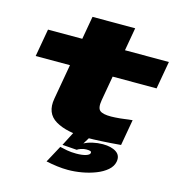

<svg xmlns="http://www.w3.org/2000/svg" viewBox="-136 -855 1130 1212"><g transform="rotate(15 429.0 -249.0)"><path d="M481 10Q348 10 274.8 -33.5Q201.5 -77 219 -175L259.5 -405H35.5L67.5 -586H291.5L318 -736.5H597L570.5 -586H857.5L825.5 -405H538.5L510 -243Q501 -190.5 520.8 -174.5Q540.5 -158.5 594 -159Q641 -159.5 731.5 -172L701.5 -2Q561 10 481 10ZM417 237Q383.5 237 347.5 232.5Q311.5 228 274 220L334 109Q353.5 114 380.8 119Q408 124 441 124Q479.5 124 503.8 116.5Q528 109 530 97Q531.5 88 523.8 85Q516 82 497 82Q480 82 462.5 88.2Q445 94.5 439 100L344 93L392 0H500L469 50.5Q491 38 524 30.5Q557 23 590 23Q645.5 23 677.5 44.2Q709.5 65.5 702 107Q696 139 667.5 163.5Q639 188 597.2 204.2Q555.5 220.5 508.2 228.8Q461 237 417 237Z"/></g></svg>

Font: Anybody UltraExpanded Black
Style: Italic
Weight: 900
Width: 9
Italic angle: -10°
Designer: Tyler Finck
Foundry: Etcetera Type Company
Version: Version 1.010; ttfautohint (v1.8.3) -l 8 -r 50 -G 200 -x 14 